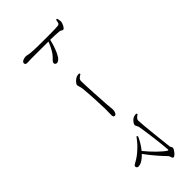

<svg xmlns="http://www.w3.org/2000/svg" viewBox="129 -1730 2741 2741"><g transform="rotate(45 1500.0 -359.5)"><path d="M326 -746 327 -725C380 -719 402 -713 405 -681C411 -631 411 -522 411 -442C411 -366 411 -202 403 -128C399 -90 390 -72 390 -50C390 -16 407 39 440 39C462 39 472 27 472 1C472 -16 470 -46 469 -90C468 -196 469 -360 470 -429C538 -403 592 -374 637 -343C697 -297 708 -263 741 -263C762 -263 773 -280 773 -297C773 -328 747 -353 717 -372C662 -407 567 -442 470 -464C471 -518 473 -592 478 -640C482 -673 500 -677 500 -697C500 -720 432 -758 390 -758C371 -758 352 -752 326 -746Z M1121 -423 1101 -417C1102 -397 1103 -380 1110 -361C1124 -327 1171 -278 1199 -278C1228 -278 1239 -293 1296 -299C1371 -308 1652 -323 1715 -323C1776 -323 1811 -321 1846 -321C1880 -321 1890 -332 1890 -350C1890 -377 1845 -394 1807 -394C1781 -394 1753 -388 1686 -383C1640 -381 1290 -358 1201 -358C1159 -358 1143 -389 1121 -423Z M2329 -378 2315 -360C2369 -321 2420 -279 2463 -229C2576 -108 2572 -42 2607 -42C2626 -42 2641 -55 2641 -77C2641 -128 2602 -185 2547 -237C2671 -327 2779 -426 2835 -481C2864 -506 2902 -497 2902 -525C2902 -553 2828 -613 2798 -613C2781 -613 2771 -596 2752 -594C2676 -585 2247 -537 2173 -537C2139 -537 2120 -572 2102 -596L2082 -587C2084 -559 2090 -538 2096 -525C2109 -498 2153 -456 2184 -456C2204 -456 2223 -476 2247 -481C2335 -498 2663 -541 2765 -546C2778 -547 2781 -541 2774 -529C2735 -467 2625 -353 2515 -265C2458 -312 2390 -352 2329 -378Z"/></g></svg>

Font: Harano Aji Mincho CN
Style: Regular
Weight: 400
Foundry: Masamichi Hosoda
Version: HaranoAjiMinchoCN-Regular version 20230610;ttx 4.39.4